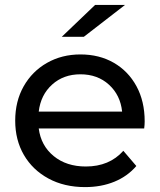

<svg xmlns="http://www.w3.org/2000/svg" viewBox="-20 -757 652 783"><path d="M327 6Q242 6 177.5 -29Q113 -64 77.5 -125Q42 -186 42 -265Q42 -344 76.5 -405Q111 -466 171.5 -500.5Q232 -535 308 -535Q385 -535 444 -501Q503 -467 536.5 -405.5Q570 -344 570 -262Q570 -256 569.5 -248Q569 -240 568 -233H138Q147 -163 199 -120.5Q251 -78 330 -78Q426 -78 483 -142L536 -80Q500 -38 446.5 -16Q393 6 327 6ZM138 -302H478Q471 -369 424.5 -411.5Q378 -454 308 -454Q239 -454 192.5 -412Q146 -370 138 -302ZM232 -607 368 -737H490L322 -607Z"/></svg>

Font: Montserrat Medium
Style: Regular
Weight: 500
Designer: Julieta Ulanovsky
Foundry: Julieta Ulanovsky
Version: Version 9.000; ttfautohint (v1.8.4.7-5d5b)